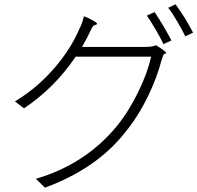

<svg xmlns="http://www.w3.org/2000/svg" viewBox="-20 -827 913 888"><path d="M188 41 146 0Q374 -67 519 -242Q576 -312 620 -403Q662 -489 679 -565H504H330Q232 -420 91 -326L49 -358Q158 -423 244 -527Q311 -609 346 -691Q361 -719 368 -752Q390 -744 410.5 -732Q431 -720 429 -716Q427 -713 422 -712Q412 -710 407 -701Q398 -685 392 -671Q384 -654 365 -620Q361 -613 359 -610H652Q686 -610 701 -618Q752 -587 749 -581Q748 -579 744 -579Q738 -578 735 -572Q734 -570 733 -566Q729 -556 728 -552Q707 -470 665 -383Q619 -288 559 -215Q427 -47 188 41ZM736 -623Q723 -651 700 -690Q675 -733 659 -755L695 -771Q736 -710 773 -640ZM837 -659Q821 -692 800 -727Q777 -767 758 -791L792 -807Q836 -747 873 -676Z"/></svg>

Font: GenSekiGothic TW L
Style: Regular
Weight: 300
Version: Version 1.501;PS 1;hotconv 16.6.51;makeotf.lib2.5.65220